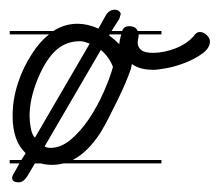

<svg xmlns="http://www.w3.org/2000/svg" viewBox="-20 -351 453 396"><path d="M313 -280H266Q266 -275 265 -271Q264 -267 264 -263Q264 -254 271 -248Q278 -242 296 -242Q307 -242 319 -244.5Q331 -247 342.5 -251.5Q354 -256 363.5 -262.5Q373 -269 380 -277Q385 -285 392 -285Q400 -285 406.5 -278.5Q413 -272 413 -266Q413 -252 398 -241Q383 -230 363 -222Q343 -214 324 -210.5Q305 -207 297 -207Q284 -207 273 -209.5Q262 -212 252 -219L250 -209Q246 -197 239 -180.5Q232 -164 223 -145.5Q214 -127 204.5 -108.5Q195 -90 187 -77Q161 -37 130 -21H313V-14H111Q99 -11 87 -11Q75 -11 64 -14H52L36 13Q28 25 19 25Q5 25 5 16Q5 12 9 6L20 -14H0V-21H24L33 -35Q6 -60 6 -112Q6 -146 17 -179.5Q28 -213 46 -240Q61 -264 81 -280H0V-287H90Q113 -302 140 -302Q161 -302 183 -292L198 -319Q205 -331 217 -331Q222 -331 225.5 -328Q229 -325 229 -322Q229 -321 226 -312L210 -287H232Q235 -297 247 -297Q256 -297 261 -292Q263 -289 264 -287H313ZM145 -266Q114 -266 92.5 -244.5Q71 -223 55 -181Q41 -144 41 -112Q41 -101 43.5 -87Q46 -73 52 -67L165 -261Q160 -263 155 -264.5Q150 -266 145 -266ZM213 -213Q205 -234 188 -248L72 -49Q77 -46 84 -46Q106 -46 126.5 -63.5Q147 -81 164 -106.5Q181 -132 194 -161.5Q207 -191 213 -213ZM226 -260 227 -268 230 -280H206L205 -278Q217 -269 226 -260Z"/></svg>

Font: Gruenewald VA 3. Klasse
Style: Regular
Weight: 400
Designer: Peter Wiegel
Foundry: Peter Wiegel, nach dem Schriftentwurf von Dr. H. Gr¸newald
Version: Version 0.007